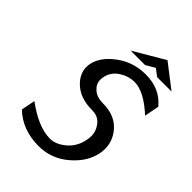

<svg xmlns="http://www.w3.org/2000/svg" viewBox="-221 -856 960 960"><g transform="rotate(45 258.5 -376.0)"><path d="M233.4 3.9Q117.2 3.9 44.4 -66.9L59.1 -140.6Q164.6 -62.5 246.6 -62.5Q287.6 -62.5 328.6 -96.9Q369.6 -131.3 380.9 -187.5Q384.3 -203.6 384.3 -218.3Q384.3 -253.9 360.8 -283.2Q337.4 -312.5 296.4 -312.5Q209 -312.5 160.6 -360.4Q122.1 -398.9 122.1 -444.8Q122.1 -456.5 124.5 -468.8Q136.7 -528.8 204.1 -578.9Q271.5 -628.9 359.4 -628.9Q459.5 -628.9 517.1 -558.6L502 -480.5Q412.6 -562.5 346.2 -562.5Q303.7 -562.5 265.4 -537.6Q227.1 -512.7 218.3 -468.8Q216.3 -458.5 216.3 -449.2Q216.3 -418.9 241.5 -397Q266.6 -375 309.1 -375Q397.5 -375 443.4 -317.9Q478 -274.4 478 -222.2Q478 -205.1 474.6 -187.5Q460.4 -114.3 391.4 -55.2Q322.3 3.9 233.4 3.9ZM371.1 -687.5 322.8 -659.2H220.7L384.8 -755.9L510.3 -659.2H408.2Z"/></g></svg>

Font: Juliett
Style: Bold Italic
Weight: 700
Italic angle: -11.25°
Designer: GGBotNet
Foundry: GGBotNet
Version: 0.60